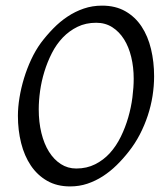

<svg xmlns="http://www.w3.org/2000/svg" viewBox="-20 -650 585 685"><path d="M457 -369.1Q457 -410.2 448.2 -446.5Q439.5 -482.9 422.4 -510Q405.3 -537.1 380.4 -553Q355.5 -568.8 323.2 -568.8Q286.1 -568.8 256.6 -554.4Q227.1 -540 204.1 -516.1Q181.2 -492.2 165 -460.4Q148.9 -428.7 138.4 -394.5Q127.9 -360.4 123 -325.4Q118.2 -290.5 118.2 -259.8Q118.2 -214.4 127.7 -175.5Q137.2 -136.7 154.8 -108.6Q172.4 -80.6 197 -64.7Q221.7 -48.8 252 -48.8Q289.6 -48.8 319.6 -64Q349.6 -79.1 372.3 -104.2Q395 -129.4 411.1 -162.4Q427.2 -195.3 437.5 -231Q447.8 -266.6 452.4 -302.5Q457 -338.4 457 -369.1ZM529.8 -377.9Q529.8 -343.3 524.2 -307.6Q518.6 -272 507.1 -237.3Q495.6 -202.6 478.8 -170.2Q461.9 -137.7 439.9 -109.9Q419.4 -83.5 396.2 -60.8Q373 -38.1 346.9 -21.2Q320.8 -4.4 291.7 5.4Q262.7 15.1 230 15.1Q183.1 15.1 148.2 -4.9Q113.3 -24.9 90.1 -59.3Q66.9 -93.8 55.4 -139.6Q43.9 -185.5 43.9 -236.8Q43.9 -267.6 49.6 -302Q55.2 -336.4 65.7 -370.8Q76.2 -405.3 91.3 -437.7Q106.4 -470.2 126 -497.1Q146.5 -524.4 170.2 -548.6Q193.8 -572.8 220.9 -590.8Q248 -608.9 278.8 -619.4Q309.6 -629.9 344.2 -629.9Q392.1 -629.9 427.2 -609.9Q462.4 -589.8 485.1 -555.4Q507.8 -521 518.8 -475.1Q529.8 -429.2 529.8 -377.9Z"/></svg>

Font: Gentium Plus
Style: Italic
Weight: 400
Italic angle: -8°
Designer: J. Victor Gaultney, Annie Olsen, Iska Routamaa
Foundry: SIL International
Version: Version 1.510